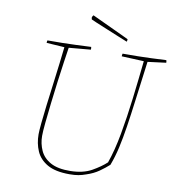

<svg xmlns="http://www.w3.org/2000/svg" viewBox="-88 -884 892 969"><g transform="rotate(10 358.0 -399.5)"><path d="M332 6Q260 6 219 -17.5Q178 -41 161 -80Q144 -119 144 -166Q144 -184 148 -224.5Q152 -265 158.5 -318Q165 -371 172.5 -427.5Q180 -484 186 -535Q192 -586 196 -621L104 -627Q104 -636 106 -640Q148 -640 181.5 -640.5Q215 -641 250 -642.5Q285 -644 329 -646Q330 -643 330 -639Q330 -635 330 -632L218 -622Q214 -596 207 -548.5Q200 -501 192.5 -443.5Q185 -386 178.5 -330Q172 -274 167.5 -229Q163 -184 163 -161Q163 -121 179 -86Q195 -51 232.5 -30.5Q270 -10 334 -11Q399 -12 442.5 -36.5Q486 -61 514 -87Q537 -152 553 -240Q569 -328 581 -427Q593 -526 603 -621L489 -626Q489 -629 489.5 -633Q490 -637 491 -640Q535 -640 569.5 -640.5Q604 -641 638 -642.5Q672 -644 714 -646Q716 -642 716 -633L622 -621Q607 -508 596.5 -425.5Q586 -343 576.5 -281.5Q567 -220 556 -171Q545 -122 528 -77Q507 -58 480 -39Q453 -20 416 -8Q397 -1 378 2.5Q359 6 332 6ZM501 -703Q483 -710 453 -722.5Q423 -735 391 -748Q359 -761 335.5 -771Q312 -781 308 -783L306 -792Q308 -801 313 -805L328 -798L476 -729L503 -716V-713Q503 -709 501 -703Z"/></g></svg>

Font: Labrada Thin
Style: Italic
Weight: 100
Italic angle: -7°
Designer: Mercedes Jáuregui
Foundry: Omnibus-Type Team
Version: Version 1.000; ttfautohint (v1.8.4.7-5d5b)